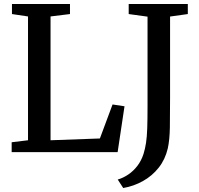

<svg xmlns="http://www.w3.org/2000/svg" viewBox="-20 -763 999 963"><path d="M38.5 0V-49.5L120.5 -59.5V-680.5L40 -692.5V-743H331V-692.5L233.5 -680.5V-59.5L481 -68.5L544.5 -239L604.5 -230L570 0ZM570.5 137.5Q598 129.5 623.5 112.2Q649 95 669 69Q689 43 700 8.5Q708 -17 712.5 -46.8Q717 -76.5 718.5 -120.2Q720 -164 720 -231V-679.5L625.5 -692.5V-743H922V-692.5L833 -680V-274Q833 -188 832 -124.5Q831 -61 821.5 -18.5Q808.5 37 775.8 78.2Q743 119.5 696.8 145.2Q650.5 171 598 180Z"/></svg>

Font: Merriweather 24pt Medium
Style: Regular
Weight: 500
Designer: Eben Sorkin
Foundry: Eben Sorkin
Version: Version 2.100